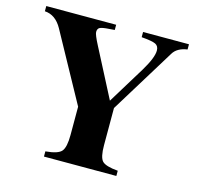

<svg xmlns="http://www.w3.org/2000/svg" viewBox="-100 -782 921 889"><g transform="rotate(15 361.0 -338.0)"><path d="M699 -676V-651Q650 -644 631 -612L440 -301V-123Q440 -65 456.5 -47.5Q473 -30 532 -25V0H185V-25Q245 -30 261.5 -50Q278 -70 278 -128V-264L98 -592Q67 -648 15 -651V-676H350V-651L323 -649Q291 -647 280 -641.5Q269 -636 269 -620Q269 -607 293 -561L413 -329L522 -507Q563 -575 563 -609Q563 -631 546.5 -639Q530 -647 479 -651V-676Z"/></g></svg>

Font: STIX
Style: Bold
Weight: 700
Designer: MicroPress Inc., with final additions and corrections provided by Coen Hoffman, Elsevier (retired)
Version: Version 1.1.1